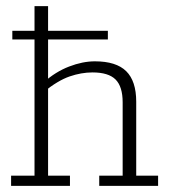

<svg xmlns="http://www.w3.org/2000/svg" viewBox="-20 -603 551 623"><path d="M16 0V-33H92V-475H20V-503H92V-583H136V-503H330V-475H136V-340L122 -336Q160 -370 204 -387Q248 -404 288 -404Q357 -404 389.5 -372Q422 -340 422 -273V-33H493V0H302V-33H378V-271Q378 -322 355 -345Q332 -368 280 -368Q244 -368 206 -355Q168 -342 121 -304L136 -329V-33H207V0Z"/></svg>

Font: Rokkitt ExtraLight
Style: Regular
Weight: 250
Version: Version 3.103